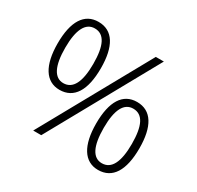

<svg xmlns="http://www.w3.org/2000/svg" viewBox="-156 -905 1125 1096"><g transform="rotate(30 406.0 -357.0)"><path d="M196 -724C103 -724 54 -646 54 -501C54 -357 104 -276 195 -276C290 -276 339 -355 339 -501C339 -644 291 -724 196 -724ZM631 -714H578L182 0H235ZM196 -681C260 -681 289 -619 289 -501C289 -382 258 -320 195 -320C135 -320 104 -382 104 -501C104 -621 136 -681 196 -681ZM615 -438C522 -438 473 -360 473 -215C473 -71 523 10 614 10C709 10 758 -69 758 -215C758 -358 710 -438 615 -438ZM615 -394C679 -394 708 -333 708 -215C708 -96 677 -34 614 -34C554 -34 523 -95 523 -215C523 -335 555 -394 615 -394Z"/></g></svg>

Font: Noto Sans Myanmar UI Light
Style: Regular
Weight: 300
Designer: Monotype Design Team
Foundry: Monotype Imaging Inc.
Version: Version 2.103